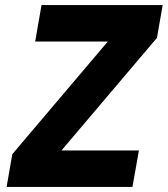

<svg xmlns="http://www.w3.org/2000/svg" viewBox="-20 -736 660 756"><path d="M6 0 28.5 -129 404.5 -572.5H118.5L143.5 -716H620.5L598 -587L222 -143.5H527L501.5 0Z"/></svg>

Font: Google Sans Code
Style: Italic
Weight: 400
Italic angle: -10°
Monospace: yes
Designer: Google Sans Code Authors
Foundry: Google LLC
Version: Version 6.000